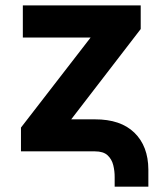

<svg xmlns="http://www.w3.org/2000/svg" viewBox="-20 -566 608 718"><path d="M408.8 132V96.3Q409 73.6 403.5 51.5Q398 29.4 382.3 14.7Q366.5 0 334.8 0H58.4V-88.9L318.8 -425.6H65.4V-545.9H506.2V-457.4L246.3 -119.7H334.8Q431.1 -120 482.7 -69.7Q534.3 -19.3 534.8 67.8V132Z"/></svg>

Font: GitLab Sans
Style: Regular
Weight: 400
Designer: Rasmus Andersson
Foundry: Modifications by GitLab B.V., manufactured by rsms
Version: Version 4.000;git-c8fb6b7